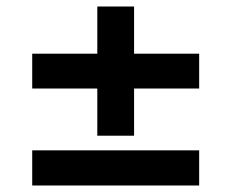

<svg xmlns="http://www.w3.org/2000/svg" viewBox="-20 -570 711 590"><path d="M279 -153V-298H79V-405H279V-550H392V-405H592V-298H392V-153ZM79 0V-108H592V0Z"/></svg>

Font: Nunito Sans 10pt SemiExpanded ExtraBold
Style: Regular
Weight: 800
Width: 6
Designer: Vernon Adams
Foundry: Vernon Adams
Version: Version 3.101;gftools[0.9.27]